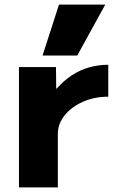

<svg xmlns="http://www.w3.org/2000/svg" viewBox="-20 -810 505 830"><path d="M62 0V-520H222L223 -427H225Q254 -460 289 -483.5Q324 -507 364.5 -518.5Q405 -530 448 -530V-392Q388 -392 338.5 -370Q289 -348 259.5 -311.5Q230 -275 230 -230V0ZM314 -570H164L235 -790H435Z"/></svg>

Font: M PLUS 2 ExtraBold
Style: Regular
Weight: 800
Version: Version 1.001